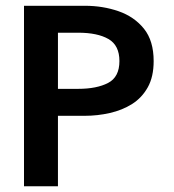

<svg xmlns="http://www.w3.org/2000/svg" viewBox="-20 -648 604 668"><path d="M63.5 0V-627.9H275.4Q337.9 -627.9 392.6 -608.9Q447.3 -589.8 481 -547.9Q514.6 -505.9 514.6 -435.5Q514.6 -380.9 494.1 -344.2Q473.6 -307.6 439.5 -286.1Q405.3 -264.6 362.3 -254.9Q319.3 -245.1 275.4 -245.1H181.6V0ZM181.6 -338.9H252Q316.4 -338.9 356 -359.4Q395.5 -379.9 395.5 -435.5Q395.5 -490.2 357.4 -512.2Q319.3 -534.2 252 -534.2H181.6Z"/></svg>

Font: Padauk
Style: Bold
Weight: 700
Designer: Debbi Hosken, Becca Hirsbrunner Spalinger
Foundry: SIL International
Version: Version 5.003